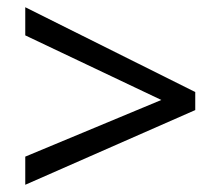

<svg xmlns="http://www.w3.org/2000/svg" viewBox="-20 -628 612 532"><path d="M50 -116V-194L427 -351L50 -530V-608L521 -373V-323Z"/></svg>

Font: Noto Sans Malayalam
Style: Regular
Weight: 400
Designer: Jelle Bosma - Monotype Design Team
Foundry: Monotype Imaging Inc.
Version: Version 2.103